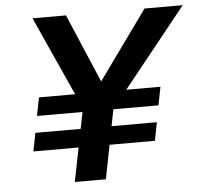

<svg xmlns="http://www.w3.org/2000/svg" viewBox="-51 -753 849 806"><g transform="rotate(-5 374.0 -350.0)"><path d="M232 0 293 -306 115 -700H256L379 -411L587 -700H748L420 -291L363 0ZM70 -143 85 -220H294L279 -143ZM98 -290 113 -367H312L297 -290ZM372 -143 387 -220H597L582 -143ZM410 -290 425 -367H625L610 -290Z"/></g></svg>

Font: REM Medium
Style: Italic
Weight: 500
Italic angle: -11°
Designer: Octavio Pardo
Foundry: Ashler Design
Version: Version 1.005;gftools[0.9.28]